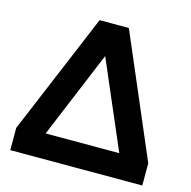

<svg xmlns="http://www.w3.org/2000/svg" viewBox="-103 -802 900 904"><g transform="rotate(15 346.5 -350.0)"><path d="M25 0V-108.5L273 -700H415.5L668.5 -108.5V0ZM165.5 -119H524.5L342 -543.5Z"/></g></svg>

Font: Geologica Thin Roman Medium
Style: Regular
Weight: 500
Version: Version 1.010;gftools[0.9.28]